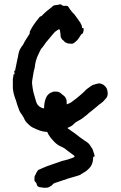

<svg xmlns="http://www.w3.org/2000/svg" viewBox="-20 -613 563 897"><path d="M219 5Q215 5 212 5Q209 5 205 4Q203 4 200.5 3.5Q198 3 196 3Q180 2 166 -3Q152 -8 138 -15Q137 -15 136.5 -15.5Q136 -16 135 -16Q125 -21 117.5 -28Q110 -35 103 -42Q95 -52 92 -61Q88 -69 82 -78Q72 -89 67 -106Q64 -114 61 -122Q58 -130 56 -139Q55 -142 54 -145.5Q53 -149 51 -153Q49 -158 47.5 -164Q46 -170 44 -176Q43 -180 41.5 -189.5Q40 -199 40 -201V-244Q41 -250 42 -255.5Q43 -261 44 -267L45 -268Q45 -267 45.5 -267Q46 -267 46 -266Q47 -266 47 -265.5Q47 -265 47 -265Q48 -264 48 -266Q48 -272 47 -276Q47 -278 46.5 -280Q46 -282 50 -283Q51 -283 51 -286L60 -330Q61 -335 62 -339.5Q63 -344 64 -348L66 -359Q65 -357 67.5 -366Q70 -375 71 -378Q73 -383 76.5 -388Q80 -393 81 -395Q89 -404 96 -420L115 -450Q119 -454 119 -460Q118 -465 122 -471Q125 -477 128.5 -483Q132 -489 136 -495Q141 -503 147.5 -511.5Q154 -520 160 -527Q162 -530 164.5 -533Q167 -536 171 -537Q173 -537 174 -538Q175 -539 176 -540Q196 -561 221 -579Q223 -581 225 -583Q227 -585 229 -586Q234 -589 240 -589Q245 -589 248 -590Q251 -590 257 -592Q264 -594 268 -590Q274 -584 288 -586Q297 -587 303 -576Q305 -573 306.5 -570Q308 -567 311 -565Q314 -559 319.5 -554Q325 -549 329 -544L342 -526Q344 -523 346.5 -519.5Q349 -516 351 -513Q356 -508 357 -503Q359 -498 360.5 -496.5Q362 -495 363 -487Q364 -483 363.5 -482.5Q363 -482 367 -482Q371 -482 371 -477Q371 -466 367 -458Q365 -455 363.5 -455Q362 -455 360 -453Q357 -448 353.5 -443Q350 -438 346 -432Q343 -427 338.5 -423Q334 -419 329 -415Q321 -407 310 -409Q301 -409 297 -410Q294 -411 291.5 -412.5Q289 -414 286 -415Q284 -415 282 -417Q281 -419 280 -420.5Q279 -422 277 -423Q272 -426 269 -430.5Q266 -435 264 -439Q263 -442 263 -445Q263 -448 263 -450Q262 -456 261.5 -462Q261 -468 259 -474Q259 -476 254 -476Q248 -472 242 -468Q236 -464 231 -458L200 -421Q197 -418 194.5 -414.5Q192 -411 190 -408Q186 -403 182.5 -397.5Q179 -392 174 -387Q172 -385 171 -383Q168 -376 164.5 -370Q161 -364 158 -356Q153 -346 149.5 -334.5Q146 -323 144 -311Q143 -296 138 -281Q137 -276 136 -270Q135 -264 134 -258Q133 -249 131 -240Q129 -231 130 -221Q132 -201 136 -183Q139 -173 141.5 -163.5Q144 -154 147 -144Q148 -141 149 -138Q150 -135 151 -132Q157 -118 173 -110Q179 -107 186 -107Q192 -107 198 -106.5Q204 -106 210 -107Q238 -110 262 -116Q273 -118 283 -122Q293 -126 303 -130Q311 -133 318 -139Q326 -145 334.5 -151.5Q343 -158 351 -165Q359 -172 367 -179Q375 -186 382 -194Q385 -197 391 -201Q394 -203 397 -205Q400 -207 402 -209Q407 -212 411.5 -215Q416 -218 422 -218Q425 -220 428.5 -220.5Q432 -221 435 -222Q444 -225 451 -222Q454 -221 457 -220Q460 -219 463 -217Q471 -212 478 -201Q483 -189 483 -180V-174Q483 -161 473 -151Q462 -137 450 -129Q443 -125 436 -118Q426 -110 415.5 -101Q405 -92 394 -84L390 -80Q387 -78 384 -75Q381 -72 377 -70Q370 -63 361 -57.5Q352 -52 343 -47Q334 -43 326 -35Q323 -32 320 -29Q317 -26 313 -24Q300 -17 283 -10Q282 -9 280 -8Q278 -7 276 -6Q270 -3 263.5 -1.5Q257 0 251 1Q243 2 235 2.5Q227 3 219 5ZM183 264Q180 265 178 263Q175 262 171 262Q166 263 161 260Q160 259 156 257Q154 255 153 253Q153 251 152 250Q151 241 144 236Q141 233 141 229V218Q141 210 144 206L146 203Q149 194 155 186Q157 181 161 180Q166 178 170.5 176Q175 174 179 172L201 163Q218 157 235.5 151Q253 145 270 139L294 133Q300 131 306 129Q312 127 317 125Q324 123 327 120Q330 117 328 116L325 113Q308 101 290 87Q285 82 279.5 79Q274 76 268 73Q249 65 235 51Q227 43 220 34.5Q213 26 207 16Q203 10 202 6Q200 -1 198 -7.5Q196 -14 194 -21Q194 -24 193.5 -27Q193 -30 192 -33Q187 -52 186 -70.5Q185 -89 186 -108Q186 -129 192 -148L195 -156Q204 -177 225 -183Q229 -185 233 -185Q237 -185 241 -185Q257 -186 270 -172L278 -166Q283 -162 285.5 -157.5Q288 -153 290 -148Q291 -147 291 -143Q293 -128 290 -115L287 -90Q286 -78 286 -66.5Q286 -55 287 -43Q287 -38 288.5 -33Q290 -28 291 -23Q292 -19 294 -16.5Q296 -14 298 -12Q302 -10 305 -7.5Q308 -5 311 -3Q322 4 332.5 12Q343 20 353 28L374 43Q383 48 390 54Q392 55 394 57.5Q396 60 398 62L410 80Q412 82 414 88Q415 92 416.5 96Q418 100 419 104Q421 108 421 110Q422 112 422 116Q422 119 419 119Q415 119 415 122V130Q413 158 395 175L383 186Q371 194 360 200Q356 204 350.5 205.5Q345 207 340 209Q329 212 317.5 215.5Q306 219 295 222Q294 222 293 223L239 241Q235 242 231 244.5Q227 247 224 251L221 254Q218 256 215 257.5Q212 259 209 261Q203 264 196.5 264Q190 264 183 264Z"/></svg>

Font: Lacquer
Style: Regular
Weight: 400
Designer: Eli Block, Niki Polyocan
Version: Version 1.100